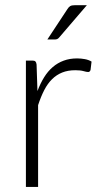

<svg xmlns="http://www.w3.org/2000/svg" viewBox="-20 -736 394 756"><path d="M82 0ZM82 0V-497.5H107.5Q116 -497.5 119.5 -494Q123 -490.5 124 -482L127.5 -377.5Q139 -408 153.8 -431.8Q168.5 -455.5 187.8 -472Q207 -488.5 230.8 -497.2Q254.5 -506 283.5 -506Q299 -506 314 -503.2Q329 -500.5 340.5 -493.5L336.5 -460.5Q334 -452.5 327 -452.5Q321 -452.5 308.8 -456Q296.5 -459.5 276.5 -459.5Q247.5 -459.5 225 -450.5Q202.5 -441.5 185 -424.2Q167.5 -407 154.2 -381.2Q141 -355.5 130 -322V0ZM322 -715.5 213.5 -589Q209.5 -584 205.2 -582.2Q201 -580.5 195 -580.5H166.5L245 -699.5Q250.5 -708.5 256.5 -712Q262.5 -715.5 274.5 -715.5Z"/></svg>

Font: Lato Light
Style: Regular
Weight: 300
Designer: Lukasz Dziedzic
Foundry: tyPoland Lukasz Dziedzic
Version: Version 2.007; 2014-02-27